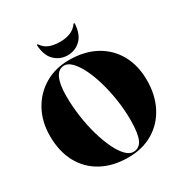

<svg xmlns="http://www.w3.org/2000/svg" viewBox="-204 -1048 1153 1211"><g transform="rotate(-30 373.0 -442.5)"><path d="M363 -710Q474.5 -710 556 -665.5Q637.5 -621 681.8 -541Q726 -461 726 -355Q726 -246 683 -163.8Q640 -81.5 562.8 -35.8Q485.5 10 382.5 10Q271.5 10 190 -34.2Q108.5 -78.5 64.2 -160.2Q20 -242 20 -354Q20 -458 64 -538.2Q108 -618.5 185.2 -664.2Q262.5 -710 363 -710ZM511 -188Q511 -262.5 500 -335.8Q489 -409 470.2 -473.8Q451.5 -538.5 426.8 -588.5Q402 -638.5 374.5 -667Q347 -695.5 319 -695.5Q278 -695.5 256.5 -651.2Q235 -607 235 -522Q235 -445.5 245.8 -370.8Q256.5 -296 275.5 -230Q294.5 -164 318.8 -113.2Q343 -62.5 370.8 -33.5Q398.5 -4.5 426.5 -4.5Q471 -4.5 491 -48Q511 -91.5 511 -188ZM372.5 -837Q463 -837 501 -891.5Q503 -895 506 -895Q511.5 -895 510.5 -888Q505 -812 466 -775.8Q427 -739.5 372.5 -739.5Q319.5 -739.5 280.2 -775.8Q241 -812 235.5 -888Q234.5 -895 240 -895Q243 -895 245 -891.5Q266.5 -860 299.5 -848.5Q332.5 -837 372.5 -837Z"/></g></svg>

Font: Fraunces 144pt Black
Style: Regular
Weight: 900
Version: Version 1.000;[0bf87f6ff]